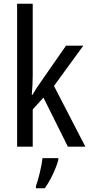

<svg xmlns="http://www.w3.org/2000/svg" viewBox="-20 -780 480 1021"><path d="M154 -377V-760H71V0H154V-198L211 -261L341 0H434L267 -323L423 -537H331L196 -343C182 -324 164 -296 153 -276H149C152 -308 154 -345 154 -377ZM290 71V61H206C202 102 184 175 171 210V221H218C248 180 278 116 290 71Z"/></svg>

Font: Noto Sans Gurmukhi UI Condensed
Style: Regular
Weight: 400
Width: 3
Designer: Jelle Bosma - Monotype Design Team
Foundry: Monotype Imaging Inc.
Version: Version 2.004